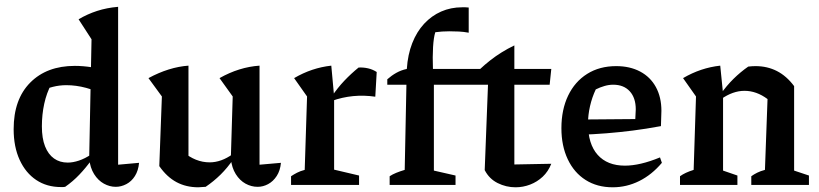

<svg xmlns="http://www.w3.org/2000/svg" viewBox="-20 -786 3479 816"><path d="M239 9Q179 9 134 -21Q89 -51 63.5 -106.5Q38 -162 38 -237Q38 -364 108.5 -435Q179 -506 298 -506Q333 -506 371 -500Q409 -494 449 -481L433 -378Q345 -424 262 -424Q233 -424 205 -417Q177 -410 150 -397L198 -428Q178 -391 168 -345Q158 -299 158 -249Q158 -198 171.5 -164Q185 -130 209.5 -112.5Q234 -95 268 -95Q290 -95 315.5 -103.5Q341 -112 368 -130V-105Q345 -73 317.5 -44Q290 -15 257 8Q253 9 248.5 9Q244 9 239 9ZM472 8Q446 8 421.5 -5.5Q397 -19 380 -46Q363 -73 359 -112L369 -619L314 -704Q351 -726 392.5 -739.5Q434 -753 482 -757V-86L571 -94Q568 -61 553.5 -38Q539 -15 517 -3.5Q495 8 472 8ZM411 -765 410 -766H411Z M1083 -86 1174 -94Q1171 -61 1156 -38Q1141 -15 1119.5 -3.5Q1098 8 1075 8Q1048 8 1023.5 -5.5Q999 -19 982 -46Q965 -73 961 -112L969 -376L913 -454Q996 -501 1083 -507ZM854 8Q846 8 838 9Q830 10 823 10Q771 10 730 -12Q689 -34 657 -80L758 -141Q811 -96 871 -96Q920 -96 969 -131L972 -110Q947 -73 917.5 -44Q888 -15 854 8ZM657 -80 668 -376 611 -454Q698 -501 781 -507V-93Z M1575 -375Q1479 -389 1390 -357V-376Q1415 -413 1443.5 -443Q1472 -473 1504 -499Q1525 -500 1544.5 -495.5Q1564 -491 1581 -480ZM1217 0V-37Q1229 -45 1242.5 -52Q1256 -59 1275 -64L1285 -376L1230 -454Q1305 -498 1388 -507L1400 -376V-65L1506 -40V0Z M1626 -426V-449Q1644 -465 1664.5 -476.5Q1685 -488 1709 -493Q1713 -554 1732 -602.5Q1751 -651 1782.5 -685Q1814 -719 1855 -737Q1896 -755 1944 -755Q1951 -755 1958 -755Q1965 -755 1972 -754V-647Q1951 -651 1930.5 -652Q1910 -653 1890 -653Q1874 -653 1859 -652Q1844 -651 1830 -649Q1823 -627 1820.5 -586Q1818 -545 1820 -493H2115L2109 -426ZM1824 -462V-61L1916 -40V0H1636V-37Q1648 -45 1664 -51.5Q1680 -58 1700 -64L1708 -462Z M2166 -593V-493H2323L2316 -426H2166V-87L2323 -90Q2310 -57 2286.5 -35Q2263 -13 2233 -1.5Q2203 10 2171 10Q2131 10 2095 -8Q2059 -26 2040 -63L2054 -426H1979V-450Q2017 -493 2063.5 -529.5Q2110 -566 2166 -593Z M2584 10Q2518 10 2469 -21Q2420 -52 2393 -109Q2366 -166 2366 -241Q2366 -320 2394.5 -379.5Q2423 -439 2475.5 -472Q2528 -505 2599 -505Q2657 -505 2700.5 -482Q2744 -459 2767.5 -416Q2791 -373 2791 -315L2789 -250Q2724 -238 2668.5 -231Q2613 -224 2557.5 -219.5Q2502 -215 2439 -213V-278L2680 -280L2682 -321Q2682 -370 2656.5 -398Q2631 -426 2586 -426Q2568 -426 2549 -420.5Q2530 -415 2512 -406Q2496 -372 2487.5 -334.5Q2479 -297 2479 -261Q2479 -174 2520 -128Q2561 -82 2636 -82Q2700 -82 2785 -117L2793 -94Q2750 -43 2696.5 -16.5Q2643 10 2584 10Z M2870 0V-37Q2881 -45 2895 -51.5Q2909 -58 2928 -64L2938 -376L2883 -454Q2958 -498 3041 -507L3053 -388V-61L3114 -40V0ZM3173 0V-37Q3184 -45 3198 -52Q3212 -59 3231 -64L3242 -365L3355 -420V-61L3418 -40V0ZM3045 -365 3042 -385Q3068 -422 3097.5 -451Q3127 -480 3160 -503Q3168 -504 3176 -504.5Q3184 -505 3191 -505Q3241 -505 3282 -484Q3323 -463 3355 -420L3242 -365Q3195 -400 3144 -400Q3095 -400 3045 -365Z"/></svg>

Font: Piazzolla Thin
Style: Bold
Weight: 700
Version: Version 2.005